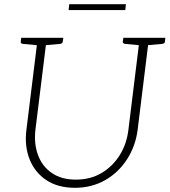

<svg xmlns="http://www.w3.org/2000/svg" viewBox="-20 -886 808 915"><path d="M337 9Q256 9 201 -27.5Q146 -64 121 -127Q96 -190 106 -268L160 -706H203L149 -269Q141 -202 161 -147.5Q181 -93 227 -61.5Q273 -30 341 -30Q411 -30 464 -61.5Q517 -93 550.5 -146.5Q584 -200 592 -268L646 -706H690L636 -268Q626 -190 585.5 -127Q545 -64 481 -27.5Q417 9 337 9ZM173 -706 163 -670 88 -677Q83 -678 80.5 -680.5Q78 -683 79 -688L81 -706ZM282 -706 279 -688Q279 -683 275.5 -680.5Q272 -678 268 -677L190 -670V-706ZM659 -706 649 -670 575 -677Q570 -678 567.5 -680.5Q565 -683 565 -688L568 -706ZM768 -706 766 -688Q766 -683 762.5 -680.5Q759 -678 754 -677L677 -670V-706ZM307 -838 310 -866H580L577 -838Z"/></svg>

Font: Aleo ExtraLight
Style: Italic
Weight: 250
Italic angle: -7°
Designer: Alessio Laiso
Foundry: Alessio Laiso
Version: Version 2.001;gftools[0.9.29]